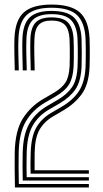

<svg xmlns="http://www.w3.org/2000/svg" viewBox="-20 -828 453 848"><path d="M115.2 -61Q114.5 -82.5 114.6 -103.8Q114.8 -125 115.5 -151Q117.5 -225 140.2 -264.5Q163 -304 205 -328.8L252 -356.2Q303.5 -386.5 329 -426.2Q354.5 -466 357.8 -531.2Q358.5 -546.5 358.8 -569.6Q359 -592.8 358.8 -616.4Q358.5 -640 357.8 -657.2Q354.5 -728.2 320.6 -761Q286.8 -793.8 207.5 -793.8Q133.5 -793.8 98.9 -762.6Q64.2 -731.5 61.5 -657.8Q60.2 -627.5 61 -593.8Q61.8 -560 63 -517H45.2Q44.2 -559.5 43.5 -593.2Q42.8 -627 43.8 -658.5Q47 -739.8 85.8 -773.8Q124.5 -807.8 207.5 -807.8Q294.5 -807.8 333.1 -772.6Q371.8 -737.5 375.5 -657.8Q376.2 -639.5 376.5 -615Q376.8 -590.5 376.4 -567.6Q376 -544.8 375.5 -530.8Q371.8 -453.8 340.4 -411.5Q309 -369.2 260.8 -341L213.8 -313.5Q174 -290 153.9 -253.9Q133.8 -217.8 133 -150.8Q132.8 -119 132.8 -99.1Q132.8 -79.2 132.8 -76H372.5V-61ZM80.5 -30.5Q79.8 -57 79.6 -88.8Q79.5 -120.5 80.2 -151.8Q81.8 -234 109.4 -281.9Q137 -329.8 187.8 -359.5L234.8 -387Q276.2 -411.2 297.9 -442.6Q319.5 -474 322.5 -532.5Q323.2 -547.8 323.5 -570.2Q323.8 -592.8 323.5 -615.8Q323.2 -638.8 322.5 -655.8Q319.8 -711.8 294.5 -738.6Q269.2 -765.5 207.5 -765.5Q150.8 -765.5 124.9 -740.2Q99 -715 96.8 -656.5Q95.5 -625.2 96.2 -592.5Q97 -559.8 98.2 -517H80.5Q79.5 -559.8 78.8 -593Q78 -626.2 79 -657Q81.5 -723.5 111.9 -751.6Q142.2 -779.8 207.5 -779.8Q277 -779.8 307.1 -750.4Q337.2 -721 340.2 -656.2Q341.2 -629.2 341.2 -591.9Q341.2 -554.5 340.2 -532.2Q337 -467.5 312.6 -432.6Q288.2 -397.8 243.5 -371.5L196.5 -344.2Q149.5 -317 124.5 -273.2Q99.5 -229.5 97.8 -151.5Q96.5 -89 97.8 -45.5H372.5V-30.5ZM46 0Q45 -46.2 44.8 -84.9Q44.5 -123.5 45 -152.8Q46.8 -250.5 80.6 -304.1Q114.5 -357.8 170.8 -390.8L217.5 -418Q252.8 -438.5 268.8 -462.8Q284.8 -487 287.5 -535.5Q288 -547.5 288.2 -569.2Q288.5 -591 288.2 -614.4Q288 -637.8 287.2 -654.5Q285.2 -698 267.1 -717.6Q249 -737.2 207.5 -737.2Q169 -737.2 151.2 -718.2Q133.5 -699.2 132 -655.2Q130.8 -623.8 131.5 -593.2Q132.2 -562.8 133.2 -517H115.8Q114.8 -560.5 114 -592.1Q113.2 -623.8 114.2 -655.8Q116.2 -706.8 137.8 -729Q159.2 -751.2 207.5 -751.2Q259.8 -751.2 281.1 -727.8Q302.5 -704.2 305 -655Q305.8 -637.8 306 -614.6Q306.2 -591.5 306 -569.4Q305.8 -547.2 305 -533Q302.2 -483.8 285 -455.2Q267.8 -426.8 226.2 -402.5L179.2 -375Q124.5 -343.2 94.2 -291.8Q64 -240.2 62.5 -152.2Q62 -124 62.1 -88.8Q62.2 -53.5 63.2 -15.2H372.5V0Z"/></svg>

Font: Big Shoulders Inline Text Medium
Style: Regular
Weight: 500
Designer: Patric King
Foundry: XO Type Co
Version: Version 1.000